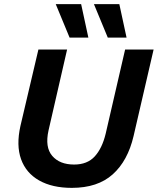

<svg xmlns="http://www.w3.org/2000/svg" viewBox="-20 -900 764 930"><path d="M328 10Q233 10 169.5 -26Q106 -62 82 -129Q58 -196 79 -290L166 -660H305L215 -268Q197 -187 233 -145Q269 -103 339 -103Q403 -103 439 -142.5Q475 -182 492 -253L586 -660H724L627 -241Q599 -121 526 -55.5Q453 10 328 10ZM373 -880 408 -718H317L250 -880ZM558 -880 593 -718H502L435 -880Z"/></svg>

Font: Work Sans SemiBold
Style: Italic
Weight: 600
Italic angle: -13°
Designer: Wei Huang
Foundry: Wei Huang
Version: Version 2.012; ttfautohint (v1.8.3)